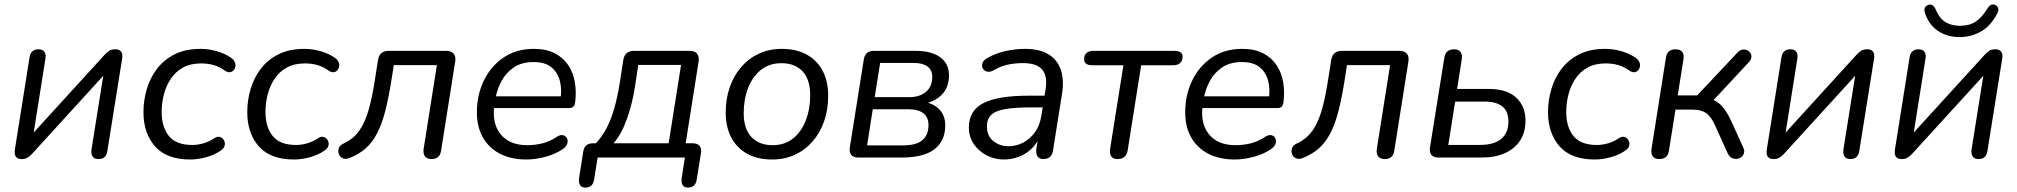

<svg xmlns="http://www.w3.org/2000/svg" viewBox="-20 -718 9192 875"><path d="M78.9 6.9Q63 6.9 55.7 -0.2Q48.4 -7.4 47.3 -17.5Q46.3 -27.6 47.8 -36.5L114.7 -457.3Q120.5 -493.3 155.5 -493.3Q174.9 -493.3 182.6 -481.6Q190.4 -470 187 -450.5L127.8 -77.1H99.9L456.9 -468.5Q464.7 -477.3 475.7 -485.3Q486.6 -493.3 505 -493.3Q520.4 -493.3 527.7 -487.1Q535 -480.8 536.8 -471Q538.5 -461.1 536.6 -450.3L469.2 -29.5Q463.4 6.9 429.4 6.9Q409.5 6.9 402 -4.7Q394.5 -16.4 396.9 -36.3L456.5 -409.7H484.4L127.4 -18.3Q119.6 -9.5 108.2 -1.3Q96.8 6.9 78.9 6.9Z M847.2 8.9Q739.2 8.9 686.5 -51Q633.8 -110.9 633.8 -207.2Q633.8 -260.6 649 -312.1Q664.2 -363.6 695.8 -404.9Q727.4 -446.2 776.7 -470.8Q826 -495.3 893.9 -495.3Q931.5 -495.3 967.3 -484.9Q1003 -474.6 1029 -457.4Q1043.2 -448.5 1048.8 -437.5Q1054.4 -426.4 1052.7 -415.7Q1051 -404.9 1044.4 -397.6Q1037.8 -390.3 1028 -388.9Q1018.3 -387.6 1006.5 -395Q981.4 -413.3 954.7 -421.2Q927.9 -429 896.6 -429Q848.3 -429 814 -410.1Q779.8 -391.2 758.4 -358.9Q736.9 -326.7 726.9 -287.6Q716.8 -248.5 716.8 -207.6Q716.8 -139.5 749.5 -98.4Q782.3 -57.3 856.7 -57.3Q880.5 -57.3 906.8 -64.7Q933 -72.1 958.6 -89.3Q968.9 -95.8 978.7 -94.4Q988.6 -93 995.2 -86.2Q1001.8 -79.4 1004 -69.9Q1006.3 -60.3 1002.4 -50.3Q998.5 -40.3 986.9 -32.5Q959.8 -12.8 921.1 -1.9Q882.3 8.9 847.2 8.9Z M1320.2 8.9Q1212.2 8.9 1159.5 -51Q1106.8 -110.9 1106.8 -207.2Q1106.8 -260.6 1122 -312.1Q1137.2 -363.6 1168.8 -404.9Q1200.4 -446.2 1249.7 -470.8Q1299 -495.3 1366.9 -495.3Q1404.5 -495.3 1440.3 -484.9Q1476 -474.6 1502 -457.4Q1516.2 -448.5 1521.8 -437.5Q1527.4 -426.4 1525.7 -415.7Q1524 -404.9 1517.4 -397.6Q1510.8 -390.3 1501 -388.9Q1491.3 -387.6 1479.5 -395Q1454.4 -413.3 1427.7 -421.2Q1400.9 -429 1369.6 -429Q1321.3 -429 1287 -410.1Q1252.8 -391.2 1231.4 -358.9Q1209.9 -326.7 1199.9 -287.6Q1189.8 -248.5 1189.8 -207.6Q1189.8 -139.5 1222.5 -98.4Q1255.3 -57.3 1329.7 -57.3Q1353.5 -57.3 1379.8 -64.7Q1406 -72.1 1431.6 -89.3Q1441.9 -95.8 1451.7 -94.4Q1461.6 -93 1468.2 -86.2Q1474.8 -79.4 1477 -69.9Q1479.3 -60.3 1475.4 -50.3Q1471.5 -40.3 1459.9 -32.5Q1432.8 -12.8 1394.1 -1.9Q1355.3 8.9 1320.2 8.9Z M1946.3 6.9Q1926.5 6.9 1917 -5.2Q1907.6 -17.3 1910.5 -38.7L1971 -421.2H1774.6L1764.6 -357.1Q1751 -270 1734.9 -208.9Q1718.9 -147.8 1696.6 -106.7Q1674.4 -65.6 1644.2 -39.8Q1614 -14.1 1572.1 2.5Q1557.5 7.9 1546.5 4.8Q1535.6 1.7 1529.2 -6.8Q1522.9 -15.3 1521.9 -26.3Q1520.9 -37.2 1526.1 -47.2Q1531.2 -57.1 1543.9 -63Q1574.2 -76.6 1596.3 -98Q1618.5 -119.4 1635.7 -153.5Q1652.8 -187.6 1665.7 -238.5Q1678.6 -289.4 1689.7 -361.9L1702.7 -444.1Q1709 -486.3 1751.7 -486.3H2012.6Q2036.4 -486.3 2047.4 -473.5Q2058.3 -460.6 2054.4 -436.8L1990 -30.4Q1984.2 6.9 1946.3 6.9Z M2378.8 8.9Q2309.6 8.9 2258.8 -17.2Q2208 -43.4 2180.7 -91.6Q2153.3 -139.7 2153.3 -205.6Q2153.3 -285 2184.9 -350.5Q2216.5 -416.1 2274.8 -455.7Q2333.2 -495.3 2412.7 -495.3Q2470 -495.3 2508.6 -475.1Q2547.2 -454.9 2569.9 -420.7Q2592.6 -386.5 2599.8 -343.1Q2607 -299.7 2601.4 -254.3Q2599.4 -237 2592.6 -231.3Q2585.7 -225.5 2571.3 -225.5H2215.7L2223.5 -279H2552.3L2534.3 -265.6Q2541.3 -313 2531 -351.1Q2520.7 -389.3 2491.9 -412.2Q2463.2 -435.2 2411.7 -435.2Q2357.6 -435.2 2321.5 -410.7Q2285.4 -386.2 2265.3 -348.3Q2245.1 -310.5 2238 -269.2L2234.1 -245.1Q2219.9 -159.9 2259.9 -108.1Q2299.9 -56.4 2382.9 -56.4Q2419.3 -56.4 2452.9 -65Q2486.5 -73.6 2516.7 -93.9Q2530.4 -102.8 2540.9 -102.4Q2551.4 -101.9 2558.1 -95.6Q2564.7 -89.3 2566.5 -79.8Q2568.2 -70.2 2563.6 -59.4Q2558.9 -48.7 2547.2 -40.3Q2513.2 -16.2 2467.1 -3.7Q2420.9 8.9 2378.8 8.9Z M2647.5 136.9Q2631 136.9 2623.5 125.7Q2616 114.5 2618.9 94.6L2637.9 -26.6Q2643.7 -65.1 2682.7 -65.1H2721.1L2677.9 -47.7Q2711.7 -77.8 2735.9 -118.8Q2760.1 -159.7 2776.7 -215Q2793.3 -270.3 2804.8 -342.6L2820.5 -444.1Q2826.8 -486.3 2869.6 -486.3H3121.8Q3145.6 -486.3 3156.5 -473.5Q3167.4 -460.6 3163.6 -436.8L3101.6 -44.1L3083 -65.1H3136Q3158 -65.1 3168 -53.4Q3177.9 -41.7 3174.5 -20.3L3155 101Q3149.2 136.9 3114.7 136.9Q3098.2 136.9 3091.1 125.7Q3084.1 114.5 3086.5 94.6L3101.2 0H2703.5L2687.4 101.4Q2681.5 136.9 2647.5 136.9ZM2776 -65.1H3027.3L3083.8 -422.2H2888.7L2874.5 -328Q2862.4 -246.7 2837.1 -176Q2811.8 -105.4 2776 -65.1Z M3498.2 8.9Q3433.1 8.9 3385.6 -17Q3338.1 -42.9 3312.7 -91.1Q3287.3 -139.2 3287.3 -205.2Q3287.3 -266.9 3305.4 -319.7Q3323.5 -372.4 3357.5 -412Q3391.6 -451.6 3438.5 -473.4Q3485.3 -495.3 3543.4 -495.3Q3609 -495.3 3656.3 -469.3Q3703.6 -443.4 3728.9 -395.5Q3754.3 -347.6 3754.3 -281.2Q3754.3 -219.4 3736.2 -166.7Q3718.1 -114 3684.1 -74.4Q3650 -34.8 3603.2 -12.9Q3556.3 8.9 3498.2 8.9ZM3500.7 -56.4Q3556.2 -56.4 3594.4 -87.1Q3632.5 -117.9 3652.4 -169.8Q3672.3 -221.7 3672.3 -284.1Q3672.3 -355.8 3637.5 -392.9Q3602.6 -430 3540.9 -430Q3485.9 -430 3447.5 -399.2Q3409.1 -368.4 3389.2 -317Q3369.3 -265.7 3369.3 -202.2Q3369.3 -131 3404.2 -93.7Q3439 -56.4 3500.7 -56.4Z M4088.9 0H3891.8Q3869.9 0 3859.7 -11.9Q3849.4 -23.9 3852.8 -45.8L3916.7 -447.4Q3923 -486.3 3962 -486.3H4151.5Q4203.2 -486.3 4237.1 -472.4Q4271 -458.5 4287.9 -433.8Q4304.9 -409.1 4304.9 -376Q4304.9 -315.8 4267 -281.6Q4229.2 -247.3 4168.7 -242.3L4171.2 -255.3Q4222.5 -253.4 4255.2 -224.9Q4287.8 -196.3 4287.8 -146.3Q4287.8 -76.3 4239 -38.2Q4190.1 0 4088.9 0ZM3957.4 -220 3931.6 -55.3H4093.2Q4155.4 -55.3 4183.4 -79Q4211.4 -102.7 4211.4 -147.7Q4211.4 -183.6 4188.2 -201.8Q4164.9 -220 4121 -220ZM3991 -431.1 3966.2 -275.3H4123.9Q4171.4 -275.3 4200 -299.5Q4228.5 -323.8 4228.5 -367.8Q4228.5 -398.7 4206.8 -414.9Q4185.1 -431.1 4144.6 -431.1Z M4555.2 8.9Q4512.9 8.9 4476.4 -10Q4440 -28.9 4417.7 -61.8Q4395.5 -94.8 4395.5 -137.3Q4395.5 -213.8 4461.2 -247.9Q4526.9 -282 4670.5 -282H4751L4742.7 -228.6H4681.8Q4604.8 -228.6 4560.2 -220.7Q4515.7 -212.9 4496.7 -193.9Q4477.7 -174.9 4477.7 -142.1Q4477.7 -98.1 4507.1 -74.9Q4536.4 -51.6 4575.2 -51.6Q4611.4 -51.6 4643 -68Q4674.5 -84.4 4696.8 -115.5Q4719 -146.6 4725.6 -190.1L4745.1 -311.7Q4754.7 -369.8 4730.1 -400.1Q4705.5 -430.4 4642.1 -430.4Q4605.3 -430.4 4572 -423.2Q4538.6 -415.9 4506.1 -396.6Q4492.9 -389.7 4481.9 -391.1Q4470.9 -392.5 4463.8 -399.5Q4456.7 -406.6 4455.7 -416.6Q4454.7 -426.6 4460.7 -436.9Q4466.8 -447.2 4481.9 -455Q4520.2 -476.2 4564.3 -485.7Q4608.5 -495.3 4650.6 -495.3Q4719 -495.3 4759.5 -469.7Q4800 -444.2 4815 -398.2Q4829.9 -352.1 4819.9 -290.3L4779.1 -33.3Q4773.3 6.9 4734.9 6.9Q4716.9 6.9 4708.5 -5Q4700 -16.9 4702.9 -38.7L4715.5 -119.8L4724.1 -110.4Q4710.7 -69.8 4684.1 -43.2Q4657.5 -16.7 4623.9 -3.9Q4590.3 8.9 4555.2 8.9Z M5071.7 6.9Q5052.8 6.9 5044.3 -5.4Q5035.8 -17.8 5039.2 -40.1L5099.7 -420.7H4958Q4920.6 -420.7 4920.6 -448Q4920.6 -467 4932 -476.7Q4943.5 -486.3 4961.9 -486.3H5332Q5369.5 -486.3 5369.5 -459.6Q5369.5 -441.1 5358.3 -430.9Q5347.2 -420.7 5327.7 -420.7H5180.7L5119.2 -33.3Q5116.3 -13.4 5104.4 -3.2Q5092.6 6.9 5071.7 6.9Z M5606.8 8.9Q5537.6 8.9 5486.8 -17.2Q5436 -43.4 5408.7 -91.6Q5381.3 -139.7 5381.3 -205.6Q5381.3 -285 5412.9 -350.5Q5444.5 -416.1 5502.8 -455.7Q5561.2 -495.3 5640.7 -495.3Q5698 -495.3 5736.6 -475.1Q5775.2 -454.9 5797.9 -420.7Q5820.6 -386.5 5827.8 -343.1Q5835 -299.7 5829.4 -254.3Q5827.4 -237 5820.6 -231.3Q5813.7 -225.5 5799.3 -225.5H5443.7L5451.5 -279H5780.3L5762.3 -265.6Q5769.3 -313 5759 -351.1Q5748.7 -389.3 5719.9 -412.2Q5691.2 -435.2 5639.7 -435.2Q5585.6 -435.2 5549.5 -410.7Q5513.4 -386.2 5493.3 -348.3Q5473.1 -310.5 5466 -269.2L5462.1 -245.1Q5447.9 -159.9 5487.9 -108.1Q5527.9 -56.4 5610.9 -56.4Q5647.3 -56.4 5680.9 -65Q5714.5 -73.6 5744.7 -93.9Q5758.4 -102.8 5768.9 -102.4Q5779.4 -101.9 5786.1 -95.6Q5792.7 -89.3 5794.5 -79.8Q5796.2 -70.2 5791.6 -59.4Q5786.9 -48.7 5775.2 -40.3Q5741.2 -16.2 5695.1 -3.7Q5648.9 8.9 5606.8 8.9Z M6290.3 6.9Q6270.5 6.9 6261 -5.2Q6251.6 -17.3 6254.5 -38.7L6315 -421.2H6118.6L6108.6 -357.1Q6095 -270 6078.9 -208.9Q6062.9 -147.8 6040.6 -106.7Q6018.4 -65.6 5988.2 -39.8Q5958 -14.1 5916.1 2.5Q5901.5 7.9 5890.5 4.8Q5879.6 1.7 5873.2 -6.8Q5866.9 -15.3 5865.9 -26.3Q5864.9 -37.2 5870.1 -47.2Q5875.2 -57.1 5887.9 -63Q5918.2 -76.6 5940.3 -98Q5962.5 -119.4 5979.7 -153.5Q5996.8 -187.6 6009.7 -238.5Q6022.6 -289.4 6033.7 -361.9L6046.7 -444.1Q6053 -486.3 6095.7 -486.3H6356.6Q6380.4 -486.3 6391.4 -473.5Q6402.3 -460.6 6398.4 -436.8L6334 -30.4Q6328.2 6.9 6290.3 6.9Z M6731.8 0H6535.8Q6513.9 0 6503.7 -11.9Q6493.4 -23.9 6496.8 -45.8L6562.2 -454.9Q6568 -493.3 6606.9 -493.3Q6626.7 -493.3 6635.9 -481.4Q6645.1 -469.5 6641.7 -447.6L6620.4 -312.7H6763.9Q6846.2 -312.7 6889.1 -273.8Q6932.1 -234.9 6932.1 -168.4Q6932.1 -115.2 6907.7 -77.8Q6883.4 -40.4 6838.6 -20.2Q6793.7 0 6731.8 0ZM6611.6 -255.1 6580.3 -57.6H6725.1Q6789.2 -57.6 6821.7 -85.1Q6854.3 -112.7 6854.3 -164.1Q6854.3 -211.7 6826.2 -233.4Q6798.2 -255.1 6745.7 -255.1Z M7248.2 8.9Q7140.2 8.9 7087.5 -51Q7034.8 -110.9 7034.8 -207.2Q7034.8 -260.6 7050 -312.1Q7065.2 -363.6 7096.8 -404.9Q7128.4 -446.2 7177.7 -470.8Q7227 -495.3 7294.9 -495.3Q7332.5 -495.3 7368.3 -484.9Q7404 -474.6 7430 -457.4Q7444.2 -448.5 7449.8 -437.5Q7455.4 -426.4 7453.7 -415.7Q7452 -404.9 7445.4 -397.6Q7438.8 -390.3 7429 -388.9Q7419.3 -387.6 7407.5 -395Q7382.4 -413.3 7355.7 -421.2Q7328.9 -429 7297.6 -429Q7249.3 -429 7215 -410.1Q7180.8 -391.2 7159.4 -358.9Q7137.9 -326.7 7127.9 -287.6Q7117.8 -248.5 7117.8 -207.6Q7117.8 -139.5 7150.5 -98.4Q7183.3 -57.3 7257.7 -57.3Q7281.5 -57.3 7307.8 -64.7Q7334 -72.1 7359.6 -89.3Q7369.9 -95.8 7379.7 -94.4Q7389.6 -93 7396.2 -86.2Q7402.8 -79.4 7405 -69.9Q7407.3 -60.3 7403.4 -50.3Q7399.5 -40.3 7387.9 -32.5Q7360.8 -12.8 7322.1 -1.9Q7283.3 8.9 7248.2 8.9Z M7541.7 6.9Q7521.8 6.9 7512.6 -5Q7503.4 -16.9 7506.3 -38.2L7572.2 -455.4Q7578 -493.3 7615.9 -493.3Q7636.7 -493.3 7646.2 -481.6Q7655.6 -470 7652.2 -449.1L7625.9 -283.1H7714.4L7898.4 -478.7Q7908.2 -489.4 7919.6 -491.6Q7931 -493.8 7941 -489.6Q7951 -485.5 7956.8 -477Q7962.6 -468.5 7961.6 -457.3Q7960.6 -446.1 7950.4 -434.9L7778.4 -250.4L7748.6 -273.2Q7785.1 -270.2 7814.9 -246.1Q7844.7 -221.9 7869.9 -165.9L7924 -46.9Q7931.3 -31.9 7927.8 -20.2Q7924.4 -8.6 7915.2 -1.8Q7906 5 7894.2 6Q7882.3 6.9 7871.4 1.1Q7860.4 -4.7 7854.1 -18.3L7795.7 -147.2Q7776.4 -189.7 7753.4 -204Q7730.5 -218.4 7693.5 -218.4H7615.7L7585.8 -30.9Q7580 6.9 7541.7 6.9Z M8062.9 6.9Q8047 6.9 8039.7 -0.2Q8032.4 -7.4 8031.3 -17.5Q8030.3 -27.6 8031.8 -36.5L8098.7 -457.3Q8104.5 -493.3 8139.5 -493.3Q8158.9 -493.3 8166.6 -481.6Q8174.4 -470 8171 -450.5L8111.8 -77.1H8083.9L8440.9 -468.5Q8448.7 -477.3 8459.7 -485.3Q8470.6 -493.3 8489 -493.3Q8504.4 -493.3 8511.7 -487.1Q8519 -480.8 8520.8 -471Q8522.5 -461.1 8520.6 -450.3L8453.2 -29.5Q8447.4 6.9 8413.4 6.9Q8393.5 6.9 8386 -4.7Q8378.5 -16.4 8380.9 -36.3L8440.5 -409.7H8468.4L8111.4 -18.3Q8103.6 -9.5 8092.2 -1.3Q8080.8 6.9 8062.9 6.9Z M8646.9 6.9Q8631 6.9 8623.7 -0.2Q8616.4 -7.4 8615.3 -17.5Q8614.3 -27.6 8615.8 -36.5L8682.7 -457.3Q8688.5 -493.3 8723.5 -493.3Q8742.9 -493.3 8750.6 -481.6Q8758.4 -470 8755 -450.5L8695.8 -77.1H8667.9L9024.9 -468.5Q9032.7 -477.3 9043.7 -485.3Q9054.6 -493.3 9073 -493.3Q9088.4 -493.3 9095.7 -487.1Q9103 -480.8 9104.8 -471Q9106.5 -461.1 9104.6 -450.3L9037.2 -29.5Q9031.4 6.9 8997.4 6.9Q8977.5 6.9 8970 -4.7Q8962.5 -16.4 8964.9 -36.3L9024.5 -409.7H9052.4L8695.4 -18.3Q8687.6 -9.5 8676.2 -1.3Q8664.8 6.9 8646.9 6.9ZM8909 -548.9Q8857.5 -548.9 8815.2 -575Q8772.9 -601.2 8753.4 -655.9Q8748 -672.2 8751.9 -682Q8755.8 -691.8 8767.6 -695.7Q8778.9 -699.7 8787.7 -693.5Q8796.6 -687.3 8803.4 -671Q8818 -634.7 8845.9 -617.5Q8873.7 -600.4 8911.9 -600.4Q8954.1 -600.4 8982.8 -618.8Q9011.4 -637.3 9036.1 -677.6Q9043.9 -690.4 9052.5 -695.3Q9061.2 -700.2 9071.9 -695.7Q9083.2 -691.3 9086.3 -680.7Q9089.4 -670 9080.5 -653.7Q9050.9 -598.1 9006.3 -573.5Q8961.6 -548.9 8909 -548.9Z"/></svg>

Font: Nunito Variable Extra Light
Style: Italic
Weight: 200
Italic angle: -9°
Designer: Vernon Adams
Foundry: Vernon Adams
Version: Version 3.602